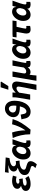

<svg xmlns="http://www.w3.org/2000/svg" viewBox="2372 -3326 1160 5944"><g transform="rotate(-90 2952.0 -354.0)"><path d="M13 -135Q13 -190 54 -227Q95 -264 167 -282V-286Q130 -299 104 -328.5Q78 -358 78 -399Q78 -450 111.5 -486Q145 -522 201 -541Q257 -560 323 -560Q399 -560 487 -534L454 -421Q402 -437 355 -437Q299 -437 268.5 -421Q238 -405 238 -378Q238 -357 259 -345Q280 -333 312 -333Q339 -333 381 -343L399 -231Q280 -229 229 -210.5Q178 -192 178 -158Q178 -135 202.5 -122.5Q227 -110 268 -110Q332 -110 409 -150L474 -51Q414 -17 357 -2Q300 13 226 13Q136 13 74.5 -26Q13 -65 13 -135Z M785 66Q785 44 766.5 31.5Q748 19 699 8Q609 -13 557 -54.5Q505 -96 505 -174Q505 -251 566.5 -303Q628 -355 725 -383V-388Q674 -401 644 -431Q614 -461 614 -508Q614 -567 663 -610Q712 -653 806 -670V-675Q729 -675 673.5 -673.5Q618 -672 574 -665L594 -781L1050 -758L1030 -640H1015Q891 -624 833.5 -590.5Q776 -557 776 -512Q776 -479 802 -459Q828 -439 869 -439Q904 -439 935 -448L953 -330Q858 -330 794.5 -311Q731 -292 700.5 -261Q670 -230 670 -192Q670 -161 697 -145.5Q724 -130 791 -113Q869 -93 902 -64Q935 -35 935 16Q935 60 907 110Q879 160 837 206L722 163Q757 127 771 108Q785 89 785 66Z M986 -213Q986 -305 1027.5 -385Q1069 -465 1135.5 -512.5Q1202 -560 1271 -560Q1332 -560 1373.5 -531.5Q1415 -503 1417 -432H1422L1452 -547H1614Q1568 -428 1532 -313Q1496 -198 1496 -157Q1496 -116 1540 -116Q1551 -116 1560 -117.5Q1569 -119 1576 -121L1577 1Q1542 13 1495 13Q1436 13 1401.5 -10.5Q1367 -34 1367 -83V-88H1363Q1334 -39 1283.5 -13Q1233 13 1181 13Q1092 13 1039 -46.5Q986 -106 986 -213ZM1364 -226 1384 -313Q1380 -377 1359 -403Q1338 -429 1301 -429Q1268 -429 1233 -399.5Q1198 -370 1175.5 -322Q1153 -274 1153 -222Q1153 -168 1176 -143Q1199 -118 1236 -118Q1278 -118 1314.5 -149.5Q1351 -181 1364 -226Z M1651 -539 1822 -560Q1850 -482 1870 -363Q1890 -244 1888 -153H1894Q1957 -245 2004 -350Q2051 -455 2077 -560L2238 -543Q2192 -395 2115.5 -268.5Q2039 -142 1910 12L1766 0Q1767 -147 1734 -289Q1701 -431 1651 -539Z M2254 -167Q2246 -210 2241 -228.5Q2236 -247 2228 -269L2375 -294Q2382 -277 2391 -225L2396 -199Q2403 -161 2422 -138.5Q2441 -116 2472 -116Q2520 -116 2563 -164.5Q2606 -213 2632 -320H2599Q2442 -320 2369 -370.5Q2296 -421 2296 -522Q2296 -585 2331.5 -645Q2367 -705 2428 -743Q2489 -781 2562 -781Q2635 -781 2690.5 -745Q2746 -709 2775.5 -644Q2805 -579 2805 -494Q2805 -457 2801.5 -414Q2798 -371 2792 -339Q2773 -236 2727 -156Q2681 -76 2613.5 -31.5Q2546 13 2466 13Q2377 13 2323.5 -34.5Q2270 -82 2254 -167ZM2616 -429H2651Q2656 -474 2656 -504Q2656 -581 2630 -620Q2604 -659 2562 -659Q2528 -659 2500.5 -641Q2473 -623 2457 -595Q2441 -567 2441 -539Q2441 -481 2483.5 -455Q2526 -429 2616 -429Z M3244 -364Q3244 -392 3229.5 -407.5Q3215 -423 3191 -423Q3160 -423 3128.5 -404Q3097 -385 3056 -342L2999 0H2837L2900 -382Q2906 -417 2909 -453Q2912 -489 2911 -547H3061Q3061 -500 3054 -449H3057Q3115 -505 3161.5 -532.5Q3208 -560 3266 -560Q3331 -560 3365.5 -522.5Q3400 -485 3400 -415Q3400 -386 3392 -338L3303 194H3138Q3178 15 3211 -158Q3244 -331 3244 -364ZM3222 -914H3386L3397 -896L3259 -676H3146Z M3548 -547H3712L3656 -229Q3650 -195 3650 -178Q3650 -122 3713 -122Q3776 -122 3834 -198L3892 -547H4057Q3976 -189 3976 -148Q3976 -117 4008 -117Q4020 -117 4036 -119L4037 0Q4002 13 3961 13Q3908 13 3875 -6Q3842 -25 3838 -68L3840 -74H3835Q3810 -29 3772 -9Q3734 11 3695 11Q3637 11 3612 -22Q3593 79 3587 194H3423Z M4103 -213Q4103 -305 4144.5 -385Q4186 -465 4252.5 -512.5Q4319 -560 4388 -560Q4449 -560 4490.5 -531.5Q4532 -503 4534 -432H4539L4569 -547H4731Q4685 -428 4649 -313Q4613 -198 4613 -157Q4613 -116 4657 -116Q4668 -116 4677 -117.5Q4686 -119 4693 -121L4694 1Q4659 13 4612 13Q4553 13 4518.5 -10.5Q4484 -34 4484 -83V-88H4480Q4451 -39 4400.5 -13Q4350 13 4298 13Q4209 13 4156 -46.5Q4103 -106 4103 -213ZM4481 -226 4501 -313Q4497 -377 4476 -403Q4455 -429 4418 -429Q4385 -429 4350 -399.5Q4315 -370 4292.5 -322Q4270 -274 4270 -222Q4270 -168 4293 -143Q4316 -118 4353 -118Q4395 -118 4431.5 -149.5Q4468 -181 4481 -226Z M4886 -117Q4886 -143 4891 -170L4937 -422H4765L4783 -541L4868 -547H5288L5270 -422H5094Q5038 -179 5038 -145Q5038 -130 5047 -123.5Q5056 -117 5070 -117Q5090 -117 5120 -121L5121 -2Q5061 13 5012 13Q4949 13 4917.5 -19Q4886 -51 4886 -117Z M5276 -213Q5276 -305 5317.5 -385Q5359 -465 5425.5 -512.5Q5492 -560 5561 -560Q5622 -560 5663.5 -531.5Q5705 -503 5707 -432H5712L5742 -547H5904Q5858 -428 5822 -313Q5786 -198 5786 -157Q5786 -116 5830 -116Q5841 -116 5850 -117.5Q5859 -119 5866 -121L5867 1Q5832 13 5785 13Q5726 13 5691.5 -10.5Q5657 -34 5657 -83V-88H5653Q5624 -39 5573.5 -13Q5523 13 5471 13Q5382 13 5329 -46.5Q5276 -106 5276 -213ZM5654 -226 5674 -313Q5670 -377 5649 -403Q5628 -429 5591 -429Q5558 -429 5523 -399.5Q5488 -370 5465.5 -322Q5443 -274 5443 -222Q5443 -168 5466 -143Q5489 -118 5526 -118Q5568 -118 5604.5 -149.5Q5641 -181 5654 -226Z"/></g></svg>

Font: Nebula Sans Bold
Style: Regular
Weight: 700
Italic angle: -9°
Designer: Paul D. Hunt for Adobe (as Source Sans)
Foundry: Nebula Entertainment & Broadcasting LLC
Version: Version 1.010